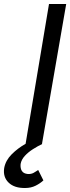

<svg xmlns="http://www.w3.org/2000/svg" viewBox="-77 -720 351 960"><path d="M114 130Q104 137 91.5 144Q79 151 62 150Q41 148 32.5 135Q24 122 26 100Q30 78 47 59.5Q64 41 87.5 26Q111 11 134 0L133 -1L254 -700H168L51 -1Q12 21 -18.5 51.5Q-49 82 -56 120Q-63 165 -34 193Q-5 221 49 220Q78 220 101 208.5Q124 197 140 182Z"/></svg>

Font: Jost* 400 Book Italic
Style: Italic
Weight: 400
Italic angle: -10°
Version: Version 3.200; ttfautohint (v0.97) -l 8 -r 50 -G 200 -x 14 -